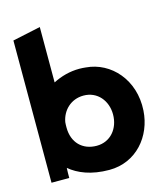

<svg xmlns="http://www.w3.org/2000/svg" viewBox="-115 -848 839 961"><g transform="rotate(-15 304.5 -367.5)"><path d="M333 23C473 23 566 -89 574 -220C584 -378 479 -493 351 -503C341 -504 331 -505 318 -505C268 -505 222 -492 181 -471V-758L36 -727V10H128V0C128 -8 128 -26 129 -42C173 -5 239 23 333 23ZM180 -237C180 -247 180 -254 181 -265C191 -323 237 -370 303 -370C375 -370 422 -312 422 -241C422 -168 375 -110 303 -110C230 -110 180 -159 180 -237Z"/></g></svg>

Font: Bluebird
Style: SfBd
Weight: 700
Designer: Jasper
Foundry: Cannot Into Space Fonts
Version: Version 0.98